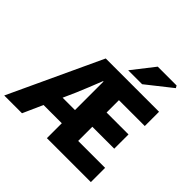

<svg xmlns="http://www.w3.org/2000/svg" viewBox="-222 -1067 1276 1276"><g transform="rotate(45 416.0 -428.5)"><path d="M-18 0 285 -651H786V-517H543V-401H749V-267H543V-134H796V0H383V-532H379Q360 -485 342 -439Q324 -393 306 -352L149 0ZM134 -140V-264H466V-140ZM446 -701 568 -857H745L754 -841L577 -701Z"/></g></svg>

Font: Source Sans 3 ExtraLight ExtraBold
Style: Regular
Weight: 800
Version: Version 3.052;hotconv 1.1.0;makeotfexe 2.6.0